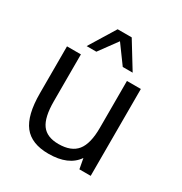

<svg xmlns="http://www.w3.org/2000/svg" viewBox="-166 -824 908 957"><g transform="rotate(30 287.5 -345.0)"><path d="M409 -59Q362 10 247 10Q149 10 104.5 -47Q60 -104 60 -230V-500H140V-230Q140 -138 169.5 -97.5Q199 -57 266 -57Q339 -57 372 -98Q405 -139 405 -230V-500H485V0H420ZM317 -700 409 -550H352L276 -654L200 -550H144L236 -700Z"/></g></svg>

Font: Fivo Sans
Style: Regular
Weight: 400
Designer: Alexander Slobzheninov
Foundry: Alexander Slobzheninov
Version: 1.0